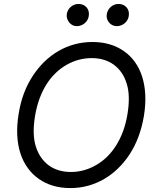

<svg xmlns="http://www.w3.org/2000/svg" viewBox="-20 -952 801 982"><path d="M75.3 -369.3Q84.5 -427.2 102.8 -475.5Q121.1 -523.8 148.8 -565.7Q175.1 -605.5 207.9 -637.3Q240.8 -669 279.1 -691.2Q317.5 -713.4 361.2 -725.3Q404.8 -737.2 453.1 -737.2Q546.2 -737.2 612.9 -691.1Q646 -668.3 669.7 -635.3Q693.5 -602.3 707 -560Q720.5 -517.8 723 -467Q725.5 -416.2 715.9 -358Q696.7 -244.7 642.4 -161.9Q616.5 -122.5 583.8 -90.7Q551.1 -58.9 512.8 -36.6Q474.4 -14.2 430.9 -2.1Q387.4 9.9 339.5 9.9Q245.7 9.9 179 -36.6Q146 -59.7 122 -92.7Q98 -125.7 84.3 -167.8Q70.7 -209.9 68.2 -260.5Q65.7 -311.1 75.3 -369.3ZM163.7 -201.3Q174 -169.4 191.1 -145.4Q208.1 -121.4 231 -105.1Q253.9 -88.8 282 -80.6Q310 -72.4 342.3 -72.4Q409.4 -72.4 470.2 -106.9Q500.4 -123.9 526.5 -149.1Q552.6 -174.4 573.5 -207.4Q594.5 -240.4 609.4 -280.9Q624.3 -321.4 632.1 -369.3Q647.7 -464.5 627.5 -525.9Q617.5 -557.9 600.5 -581.9Q583.5 -605.8 560.5 -622.2Q537.6 -638.5 509.4 -646.7Q481.2 -654.8 448.9 -654.8Q381.4 -654.8 321 -620.7Q290.8 -603.7 264.6 -578.5Q238.3 -553.3 217.5 -520.2Q196.7 -487.2 181.8 -446.6Q166.9 -405.9 159.1 -358Q143.5 -262.8 163.7 -201.3ZM526.3 -880.7Q528.1 -891.3 533.6 -900.7Q539.1 -910.2 547.1 -917.1Q555 -924 565 -927.9Q574.9 -931.8 585.9 -931.8Q599.4 -931.8 610.1 -927Q620.7 -922.2 627.8 -913.9Q634.9 -905.5 637.8 -894.2Q640.6 -882.8 638.5 -869.3Q636.7 -858.3 631.2 -849.1Q625.7 -839.8 617.4 -832.9Q609 -826 598.7 -822.1Q588.4 -818.2 577.4 -818.2Q554 -818.2 538 -836.6Q522 -855.1 526.3 -880.7ZM321.7 -880.7Q323.5 -891.3 328.8 -900.7Q334.2 -910.2 342.2 -917.1Q350.1 -924 360.3 -927.9Q370.4 -931.8 381.4 -931.8Q394.9 -931.8 405.5 -927Q416.2 -922.2 423.3 -913.9Q430.4 -905.5 433.2 -894.2Q436.1 -882.8 433.9 -869.3Q432.2 -858.3 426.7 -849.1Q421.2 -839.8 412.8 -832.9Q404.5 -826 394.2 -822.1Q383.9 -818.2 372.9 -818.2Q349.4 -818.2 333.8 -837.4Q318.2 -857.6 321.7 -880.7Z"/></svg>

Font: Inter P
Style: Italic
Weight: 400
Italic angle: -9.40001°
Designer: Rasmus Andersson
Foundry: rsms
Version: Version 3.018;git-588b23468